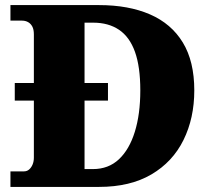

<svg xmlns="http://www.w3.org/2000/svg" viewBox="-20 -734 836 754"><path d="M21 0V-61H74Q86 -61 94.5 -68.5Q103 -76 108 -88Q113 -100 113 -115V-339H38V-408H113V-599Q113 -618 107 -629.5Q101 -641 90.5 -647Q80 -653 66 -653H21V-714H369Q485 -714 569 -677.5Q653 -641 698 -567Q743 -493 743 -379Q743 -270 700.5 -184Q658 -98 574.5 -49Q491 0 369 0ZM345 -70Q406 -70 447 -108.5Q488 -147 509.5 -216.5Q531 -286 531 -379Q531 -472 510 -530.5Q489 -589 447.5 -617Q406 -645 346 -645H312V-408H404V-339H312V-70Z"/></svg>

Font: Noto Serif Kannada Black
Style: Regular
Weight: 900
Version: Version 2.003